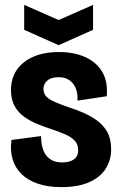

<svg xmlns="http://www.w3.org/2000/svg" viewBox="-20 -753 492 786"><path d="M231 13Q176 13 135 -1Q94 -15 68 -40.5Q42 -66 31.5 -101.5Q21 -137 27 -180L148 -196Q148 -165 156.5 -140.5Q165 -116 184.5 -102Q204 -88 234 -88Q265 -88 282.5 -100.5Q300 -113 300 -138Q300 -160 288 -174.5Q276 -189 253 -200Q230 -211 197 -222Q163 -233 132.5 -245.5Q102 -258 77.5 -276Q53 -294 39 -320.5Q25 -347 25 -384Q25 -432 48.5 -466.5Q72 -501 116 -520.5Q160 -540 222 -540Q282 -540 327.5 -520Q373 -500 397.5 -460.5Q422 -421 417 -359L297 -341Q299 -369 290.5 -390.5Q282 -412 264.5 -424.5Q247 -437 220 -437Q190 -437 174 -423.5Q158 -410 158 -389Q158 -370 170 -357.5Q182 -345 204.5 -335.5Q227 -326 258 -315Q290 -305 321 -291.5Q352 -278 378 -259Q404 -240 419.5 -212Q435 -184 435 -142Q435 -97 412.5 -62Q390 -27 345 -7Q300 13 231 13ZM79 -733 220 -671 361 -733V-631L220 -568L79 -631Z"/></svg>

Font: Bricolage Grotesque 72pt SemiCondensed
Style: Bold
Weight: 700
Width: 4
Designer: Mathieu Triay
Foundry: Atelier Triay
Version: Version 1.001;gftools[0.9.33.dev8+g029e19f]